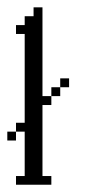

<svg xmlns="http://www.w3.org/2000/svg" viewBox="-44 -508 234 528"><path d="M-23.9 -121.6V-146H0V-121.6ZM97.2 -243.7V-268.1H121.6V-243.7ZM121.6 -268.1V-292.5H146V-268.1ZM0 0V-23.9H23.9V-146H0V-170.4H23.9V-414.6H0V-439H23.9V-463.4H48.3V-487.8H72.8V-243.7H97.2V-219.2H72.8V-23.9H97.2V0Z"/></svg>

Font: FS Mondwest Regular
Style: Regular
Weight: 400
Designer: NZWStudios2024
Foundry: https://fontstruct.com
Version: Version 1.0